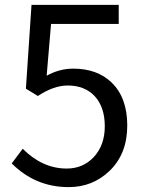

<svg xmlns="http://www.w3.org/2000/svg" viewBox="-20 -753 595 786"><path d="M28 -84 73 -144Q154 -63 253 -63Q319 -63 363 -109Q409 -158 409 -236Q409 -314 368 -359Q327 -403 257 -403Q200 -403 135 -360L86 -390L109 -733H466V-655H189L171 -443Q223 -472 280 -472Q377 -472 436 -416Q501 -354 501 -239Q501 -123 428 -53Q359 13 261 13Q125 13 28 -84Z"/></svg>

Font: Source Han Sans K Regular
Style: Regular
Weight: 400
Designer: Ryoko NISHIZUKA  (kana & ideographs); Paul D. Hunt (Latin, Greek & Cyrillic); Wenlong ZHANG  (bopomofo); Sandoll Communi
Foundry: Adobe Systems Incorporated
Version: Version 1.00 July 18, 2014, initial release